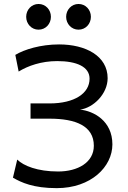

<svg xmlns="http://www.w3.org/2000/svg" viewBox="-20 -953 655 985"><path d="M136.7 -344.2H234.4C367.2 -344.2 461.4 -307.6 461.4 -205.1C461.4 -119.6 378.9 -73.2 278.3 -73.2C171.9 -73.2 100.6 -102.5 68.4 -134.3L46.4 -41.5C89.4 -16.6 150.9 12.2 271 12.2C447.3 12.2 556.6 -97.7 556.6 -212.4C556.6 -333 460 -383.8 390.6 -390.6C460 -399.9 532.2 -472.2 532.2 -551.8C532.2 -666 419.4 -725.1 283.2 -725.1C188.5 -725.1 104.5 -699.2 58.6 -671.4L75.7 -585.9C123 -615.2 191.9 -639.6 273.4 -639.6C374.5 -639.6 439.5 -609.9 439.5 -549.3C439.5 -474.1 362.3 -422.4 234.4 -422.4H136.7ZM319.3 -866.7C319.3 -830.6 346.7 -800.8 382.8 -800.8C419.4 -800.8 446.3 -830.6 446.3 -866.7C446.3 -902.8 419.4 -932.6 382.8 -932.6C346.7 -932.6 319.3 -902.8 319.3 -866.7ZM114.3 -866.7C114.3 -830.6 141.6 -800.8 177.7 -800.8C214.4 -800.8 241.2 -830.6 241.2 -866.7C241.2 -902.8 214.4 -932.6 177.7 -932.6C141.6 -932.6 114.3 -902.8 114.3 -866.7Z"/></svg>

Font: Andika
Style: Regular
Weight: 400
Designer: Victor Gaultney, Annie Olsen, Julie Remington, Don Collingsworth, Eric Hays
Foundry: SIL International
Version: Version 1.000